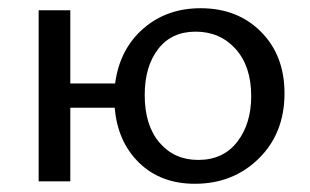

<svg xmlns="http://www.w3.org/2000/svg" viewBox="-20 -441 753 467"><path d="M468 -421Q558 -421 615 -363.5Q672 -306 672 -214Q672 -117 609.5 -55.5Q547 6 454 6Q371 6 318.5 -45Q266 -96 259 -179H151V0H74V-416H151V-238H260Q271 -321 328 -371Q385 -421 468 -421ZM462 -52Q523 -52 557 -96Q591 -140 591 -207Q591 -280 553 -322Q515 -364 456 -364Q397 -364 364.5 -321.5Q332 -279 332 -210Q332 -136 368 -94Q404 -52 462 -52Z"/></svg>

Font: EauTest Medium
Style: Italic
Weight: 500
Italic angle: -12°
Designer: Christian Thalmann (Catharsis Fonts)
Version: Version 0.001;PS 000.001;hotconv 1.0.88;makeotf.lib2.5.64775